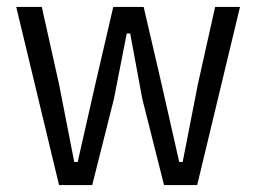

<svg xmlns="http://www.w3.org/2000/svg" viewBox="-20 -536 738 556"><path d="M27 -516H101L151 -292L195 -67H205L256 -292L308 -516H396L448 -292L499 -67H509L553 -292L603 -516H675L551 0H455L392 -250L357 -439H347L310 -250L247 0H151Z"/></svg>

Font: IBM Plex Sans Cond
Style: Regular
Weight: 400
Width: 3
Designer: Mike Abbink, Paul van der Laan, Pieter van Rosmalen
Foundry: Bold Monday
Version: Version 1.3